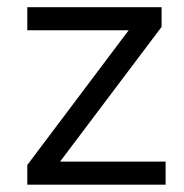

<svg xmlns="http://www.w3.org/2000/svg" viewBox="-20 -506 503 526"><path d="M54.8 0V-54L348.3 -444.1V-423.1H54.8V-486.3H422.7V-432.4L127.3 -40.3V-63.3H433.7V0Z"/></svg>

Font: Nunito Sans 12pt ExtraLight
Style: Regular
Weight: 200
Designer: Vernon Adams
Foundry: Vernon Adams
Version: Version 3.101;gftools[0.9.27]